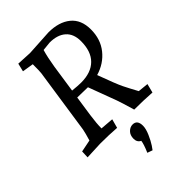

<svg xmlns="http://www.w3.org/2000/svg" viewBox="-280 -823 1191 1191"><g transform="rotate(-45 315.0 -228.0)"><path d="M214 -705 385 -715Q477 -715 531 -671Q585 -627 585 -541.5Q585 -456 537.5 -396.5Q490 -337 412 -314Q457 -191 475.5 -153.5Q494 -116 524 -61L593 -54L578 5Q502 0 423 0Q396 -92 387 -116L318 -301Q284 -301 226 -303L206 -167Q197 -104 197 -61L284 -54L268 5Q204 0 124 0L9 5L11 -45L91 -61Q106 -111 111 -137L175 -568Q177 -585 177 -644L103 -656L116 -710Q181 -707 214 -705ZM346 -665Q337 -665 287 -659Q272 -608 261 -538L234 -356Q281 -351 309 -351Q396 -351 443 -397.5Q490 -444 490 -534Q490 -598 452 -631.5Q414 -665 346 -665ZM317 168Q292 156 292 125Q292 94 310 76Q328 58 350 58Q391 58 391 109Q391 136 374.5 173.5Q358 211 342 235L325 259L291 247Q314 194 317 168Z"/></g></svg>

Font: Andada SC
Style: Italic
Weight: 400
Italic angle: -8.29999°
Designer: Carolina Giovagnoli
Foundry: Carolina Giovagnoli
Version: Version 1.003